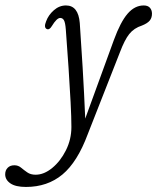

<svg xmlns="http://www.w3.org/2000/svg" viewBox="-146 -458 592 722"><path d="M282 -307Q307 -375.5 333.8 -406.5Q360.5 -437.5 394.5 -437.5Q410 -437.5 417.8 -428.8Q425.5 -420 425.5 -406.5Q425.5 -391 417.2 -380.8Q409 -370.5 388 -362Q358 -352.5 340.2 -330.2Q322.5 -308 305 -261.5L184 46.5Q145 151.5 88.8 198.2Q32.5 245 -48.5 245Q-87.5 245 -107 231.5Q-126.5 218 -126.5 197.5Q-126.5 182.5 -117.2 173Q-108 163.5 -92 163.5Q-77.5 163.5 -66.8 172.5Q-56 181.5 -43.5 190.2Q-31 199 -12 199Q19.5 199 50.5 173.5Q81.5 148 102 107Q122.5 66 122.5 19.5Q122.5 -16 119.5 -74Q116.5 -132 111.8 -202.5Q107 -273 101.5 -347Q99.5 -373 94.5 -381.8Q89.5 -390.5 80.5 -390.5Q67.5 -390.5 49 -360Q39.5 -344 29.5 -349Q18 -355 27.5 -378Q36 -401.5 56.5 -419.5Q77 -437.5 102 -437.5Q148.5 -437.5 154 -371.5Q159 -299.5 164.8 -203.5Q170.5 -107.5 174.5 -12Z"/></svg>

Font: Fraunces 144pt SuperSoft Light
Style: Italic
Weight: 300
Italic angle: -16°
Version: Version 1.000;[b76b70a41]